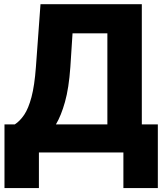

<svg xmlns="http://www.w3.org/2000/svg" viewBox="-20 -748 819 942"><path d="M2 174.8V-137.7H52.7Q78.1 -154.3 98.9 -185.1Q119.6 -215.8 134.5 -271.7Q149.4 -327.6 156.2 -419.4L178.7 -727.5H675.8V-137.7H754.4V174.8H585.4V0H170.9V174.8ZM254.4 -137.7H506.8V-584.5H335.9L325.2 -419.4Q317.9 -315.4 298.8 -247.8Q279.8 -180.2 254.4 -137.7Z"/></svg>

Font: Inter Display Extra Bold
Style: Regular
Weight: 800
Designer: Rasmus Andersson
Foundry: rsms
Version: Version 4.000;git-4fc901f